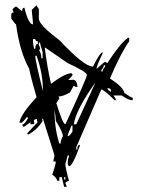

<svg xmlns="http://www.w3.org/2000/svg" viewBox="-20 -721 556 741"><path d="M116.2 -533.2Q116.2 -551.8 126 -551.8V-561.5Q116.2 -561.5 116.2 -570.3H107.4V-556.6L111.3 -533.2ZM232.4 -28.3V-37.1H227.5V-28.3ZM241.2 -195.3Q249 -195.3 259.8 -213.9V-236.3H255.9Q241.2 -203.1 241.2 -195.3ZM213.9 -167Q213.9 -179.7 222.7 -195.3Q222.7 -210.9 195.3 -254.9Q195.3 -271.5 190.4 -296.9Q190.4 -223.6 209 -167ZM408.2 -366.2V-371.1Q408.2 -380.9 394.5 -380.9Q394.5 -374 408.2 -366.2ZM274.4 -241.2 348.6 -403.3Q273.4 -297.9 264.6 -241.2ZM376 -445.3Q376 -453.1 385.7 -463.9V-468.8H380.9Q380.9 -461.9 371.1 -450.2V-445.3ZM144.5 -496.1V-519.5Q134.8 -549.8 134.8 -556.6H129.9V-547.9Q134.8 -539.1 134.8 -529.3H129.9Q139.6 -514.6 139.6 -496.1ZM145.5 -370.1V-375Q145.5 -437.5 121.1 -505.9H116.2Q116.2 -485.4 145.5 -370.1ZM237.3 0H227.5Q218.8 -33.2 218.8 -37.1H209V-23.4H200.2Q200.2 -34.2 181.6 -46.9Q195.3 -85.9 195.3 -97.7H185.5L190.4 -121.1L145.5 -263.7L142.6 -261.7L144.5 -253.9Q123 -219.7 89.8 -202.1Q85.9 -202.1 85 -206.1Q85.9 -208 125 -249Q122.1 -256.8 122.1 -261.7Q111.3 -260.7 110.4 -254.9Q112.3 -248 112.3 -242.2L97.7 -241.2V-249L72.3 -231.4Q66.4 -234.4 66.4 -240.2Q75.2 -241.2 87.9 -264.6Q87.9 -268.6 84 -269.5Q69.3 -250 62.5 -247.1L54.7 -248Q61.5 -282.2 121.1 -345.7Q100.6 -416 92.8 -455.1Q55.7 -522.5 42 -627Q39.1 -627 23.4 -649.4V-664.1Q24.4 -672.9 33.2 -672.9L28.3 -682.6Q28.3 -688.5 42 -696.3L65.4 -677.7Q65.4 -691.4 74.2 -691.4Q89.8 -627 107.4 -627Q107.4 -635.7 102.5 -682.6L121.1 -701.2Q121.1 -698.2 129.9 -686.5V-649.4Q129.9 -625 209 -566.4Q304.7 -463.9 338.9 -463.9Q363.3 -514.6 376 -519.5V-514.6Q352.5 -465.8 352.5 -455.1Q382.8 -482.4 385.7 -482.4L394.5 -477.5Q441.4 -550.8 473.6 -575.2H478.5V-561.5Q445.3 -514.6 404.3 -418Q455.1 -385.7 460 -362.3Q486.3 -343.8 492.2 -343.8V-334Q475.6 -334 450.2 -352.5H418L426.8 -338.9V-334H422.9Q378.9 -376 371.1 -376L274.4 -153.3V-143.6H278.3Q278.3 -162.1 288.1 -162.1V-158.2Q259.8 -79.1 246.1 -79.1L241.2 -87.9Q241.2 -107.4 246.1 -116.2V-121.1H241.2L232.4 -87.9Q232.4 -73.2 246.1 -23.4Q232.4 -18.6 232.4 -13.7Q237.3 -4.9 237.3 0ZM232.4 -241.2Q315.4 -420.9 315.4 -431.6Q315.4 -443.4 241.2 -477.5L153.3 -538.1V-533.2Q162.1 -461.9 176.8 -397.5Q231.4 -438.5 256.8 -438.5Q256.8 -434.6 260.7 -433.6Q260.7 -429.7 243.2 -412.1L262.7 -413.1Q276.4 -413.1 279.3 -385.7H271.5L264.6 -390.6L250 -364.3Q222.7 -348.6 206.1 -348.6L209 -340.8L197.3 -323.2Q222.7 -241.2 232.4 -241.2Z"/></svg>

Font: Blackcraft
Style: Regular
Weight: 400
Designer: GGBotNet
Foundry: GGBotNet
Version: 1.00